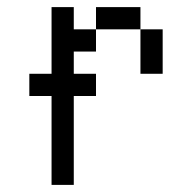

<svg xmlns="http://www.w3.org/2000/svg" viewBox="-20 -520 540 540"><path d="M187.5 -437.5H250V-375H187.5V-312.5H250V-250H187.5V0H125V-250H62.5V-312.5H125V-500H187.5ZM250 -500H375V-437.5H250ZM375 -437.5H437.5V-312.5H375Z"/></svg>

Font: ChillBitmapSE 16px
Style: Regular
Weight: 400
Designer: Designed by Warren2060
Foundry: ChillType
Version: Version 1.000